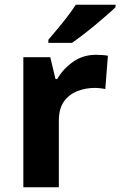

<svg xmlns="http://www.w3.org/2000/svg" viewBox="-20 -786 505 806"><path d="M383 -556Q394 -556 409 -555Q424 -554 433 -552L422 -412Q415 -414 401.5 -415.5Q388 -417 378 -417Q340 -417 305 -403.5Q270 -390 248.5 -360Q227 -330 227 -278V0H78V-546H191L213 -454H220Q244 -496 286 -526Q328 -556 383 -556ZM465 -756Q451 -742 428 -722Q405 -702 378.5 -680Q352 -658 326.5 -638.5Q301 -619 282 -606H183V-619Q199 -638 220.5 -663.5Q242 -689 263 -716.5Q284 -744 298 -766H465Z"/></svg>

Font: Noto Sans Devanagari UI
Style: Bold
Weight: 700
Designer: Jelle Bosma - Monotype Design Team
Foundry: Monotype Imaging Inc.
Version: Version 2.004; ttfautohint (v1.8.4.7-5d5b)